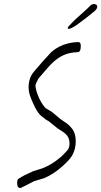

<svg xmlns="http://www.w3.org/2000/svg" viewBox="-20 -890 503 953"><path d="M80 43Q65 43 65 17Q65 0 74 -4Q84 -11 101.5 -20Q119 -29 144 -40Q161 -45 192 -55Q240 -75 276 -106Q291 -117 317 -147Q325 -160 325 -177Q325 -200 315.5 -213.5Q306 -227 292 -236L264 -254Q257 -260 246 -269Q235 -278 221 -289Q209 -294 188 -312Q169 -325 150 -365Q136 -394 129 -415Q122 -436 122 -457Q122 -504 149 -535Q167 -557 188.5 -581Q210 -605 235 -632Q273 -664 316 -674Q343 -681 370 -681Q381 -681 381 -661Q381 -631 365 -631Q344 -631 320 -625Q267 -611 219 -556Q212 -548 199.5 -533.5Q187 -519 170 -499Q156 -473 156 -465Q156 -456 161 -438Q166 -420 175 -401Q190 -370 207 -353L237 -335Q247 -327 257.5 -318Q268 -309 280 -299Q295 -289 310 -278.5Q325 -268 339 -250Q356 -227 356 -188Q356 -150 338 -118Q325 -96 290 -65Q268 -45 245.5 -30.5Q223 -16 200 -6L150 9L85 42ZM322 -747Q314 -747 317 -754Q319 -758 321.5 -760.5Q324 -763 325 -764L350 -790Q382 -819 400.5 -835.5Q419 -852 423 -857Q438 -874 453 -869Q465 -866 462 -851Q459 -844 451 -836Q428 -817 410 -803Q392 -789 378 -779Q362 -766 349 -758.5Q336 -751 328 -748Q327 -748 325.5 -747.5Q324 -747 322 -747Z"/></svg>

Font: Square Peg
Style: Regular
Weight: 400
Designer: Robert E. Leuschke
Foundry: Robert E. Leuschke
Version: Version 1.010; ttfautohint (v1.8.4.7-5d5b)